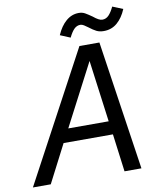

<svg xmlns="http://www.w3.org/2000/svg" viewBox="-119 -933 828 1006"><g transform="rotate(-10 295.0 -430.5)"><path d="M0 0ZM342.5 -687.5 -26.2 0H68.8L172.5 -201.2H435L461.2 0H551.2L448.8 -687.5ZM210 -272.5 381.2 -601.2 425 -272.5ZM437.5 -827.5Q467.5 -802.5 485 -802.5Q505 -802.5 519.4 -817.5Q533.8 -832.5 547.5 -861.2L602.5 -838.8Q583.8 -793.8 553.8 -768.1Q523.8 -742.5 482.5 -742.5Q460 -742.5 443.8 -750.6Q427.5 -758.8 405 -776.2Q395 -783.8 385 -790Q375 -796.2 366.2 -796.2Q347.5 -796.2 333.1 -781.9Q318.8 -767.5 305 -738.8L251.2 -761.2Q271.2 -807.5 301.2 -833.1Q331.2 -858.8 368.8 -858.8Q387.5 -858.8 401.9 -850.6Q416.2 -842.5 437.5 -827.5Z"/></g></svg>

Font: Cambay
Style: Italic
Weight: 400
Italic angle: -11°
Designer: Pooja Saxena
Foundry: Pooja Saxena
Version: Version 1.019;PS 001.019;hotconv 1.0.70;makeotf.lib2.5.58329